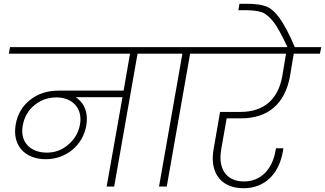

<svg xmlns="http://www.w3.org/2000/svg" viewBox="-20 -990 1725 1019"><path d="M670 -705 636 -509H292C232 -509 181 -493 140 -460C98 -427 72 -383 63 -327C61 -315 60 -303 60 -292C60 -204 124 -145 223 -145C330 -145 420 -218 438 -324C440 -336 441 -348 441 -359C441 -411 418 -451 382 -474H630L546 0H586L710 -705H861L867 -740H33L27 -705ZM98 -295C98 -305 99 -315 101 -325C109 -369 130 -405 163 -432C196 -459 235 -473 280 -473C356 -473 407 -426 407 -357C407 -347 406 -337 404 -327C396 -286 376 -251 343 -223C310 -194 272 -180 229 -180C149 -180 98 -226 98 -295Z M797 -705H948L824 0H865L989 -705H1140L1146 -740H803Z M1077 -705H1498L1478 -585C1455 -458 1376 -396 1256 -396H1148L1115 -206C1111 -187 1109 -169 1109 -151C1109 -52 1169 9 1273 9C1385 9 1462 -67 1482 -190L1484 -203H1445L1442 -189C1425 -90 1363 -27 1275 -27C1195 -27 1150 -76 1150 -155C1150 -168 1152 -184 1155 -203L1183 -362H1260C1401 -362 1492 -437 1519 -585L1539 -705H1678L1685 -740H1083Z M1281 -936C1320 -936 1349 -932 1370 -925C1391 -917 1412 -899 1433 -872C1454 -844 1478 -799 1507 -737H1546C1515 -810 1487 -862 1463 -895C1439 -928 1415 -948 1390 -957C1365 -966 1331 -970 1286 -970H1251L1245 -936Z"/></svg>

Font: Momo Neue ExtLt
Style: Italic
Weight: 200
Italic angle: -10°
Designer: Ninad Kale (Devanagari), Jonny Pinhorn (Latin)
Foundry: Indian Type Foundry
Version: 4.004